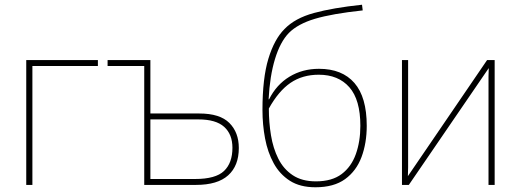

<svg xmlns="http://www.w3.org/2000/svg" viewBox="-20 -782 2203 812"><path d="M394 -528V-503H117V0H91V-528Z M616 -528V-302H823Q910 -302 950 -262Q990 -222 990 -156Q990 -81 945 -40.5Q900 0 809 0H590V-503H435V-528ZM819 -277H616V-25H805Q892 -25 927.5 -59Q963 -93 963 -157Q963 -214 928 -245.5Q893 -277 819 -277Z M1090 -317Q1090 -451 1115 -533.5Q1140 -616 1183 -659Q1227 -705 1307.5 -727Q1388 -749 1511 -762L1514 -738Q1384 -724 1312 -702.5Q1240 -681 1202 -643Q1165 -605 1143 -532.5Q1121 -460 1116 -362H1118Q1149 -424 1204 -457.5Q1259 -491 1329 -491Q1427 -491 1479 -431Q1531 -371 1531 -250Q1531 -177 1509 -118Q1487 -59 1439.5 -24.5Q1392 10 1314 10Q1249 10 1206 -17.5Q1163 -45 1137.5 -91.5Q1112 -138 1101 -196.5Q1090 -255 1090 -317ZM1316 -15Q1384 -15 1425 -46Q1466 -77 1485 -130.5Q1504 -184 1504 -250Q1504 -360 1457.5 -413Q1411 -466 1328 -466Q1259 -466 1208.5 -431.5Q1158 -397 1117 -323Q1117 -265 1126 -210Q1135 -155 1157 -111Q1179 -67 1218 -41Q1257 -15 1316 -15Z M1706 -114Q1706 -89 1706 -74.5Q1706 -60 1705 -37L2040 -528H2072V0H2046V-426Q2046 -447 2046 -459.5Q2046 -472 2047 -494L1709 0H1680V-528H1706Z"/></svg>

Font: Noto Sans Thin
Style: Regular
Weight: 100
Designer: Monotype Design Team
Foundry: Monotype Imaging Inc.
Version: Version 2.007